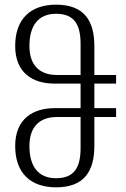

<svg xmlns="http://www.w3.org/2000/svg" viewBox="-20 -791 541 822"><path d="M220 11C338 11 384 -55 384 -167V-290H477V-328H384V-433H477V-470H384V-593C384 -705 338 -771 220 -771C112 -771 45 -711 45 -594C45 -479 120 -433 214 -433H325V-328H214C120 -328 45 -281 45 -166C45 -49 112 11 220 11ZM223 -470C161 -470 106 -501 106 -594C106 -684 146 -732 220 -732C301 -732 325 -682 325 -602V-470ZM220 -28C146 -28 106 -76 106 -166C106 -259 161 -290 223 -290H325V-158C325 -78 301 -28 220 -28Z"/></svg>

Font: Noto Serif Georgian ExtraCondensed Light
Style: Regular
Weight: 300
Width: 2
Designer: Monotype Design Team, Akaki Razmadze
Foundry: Google LLC
Version: Version 2.003